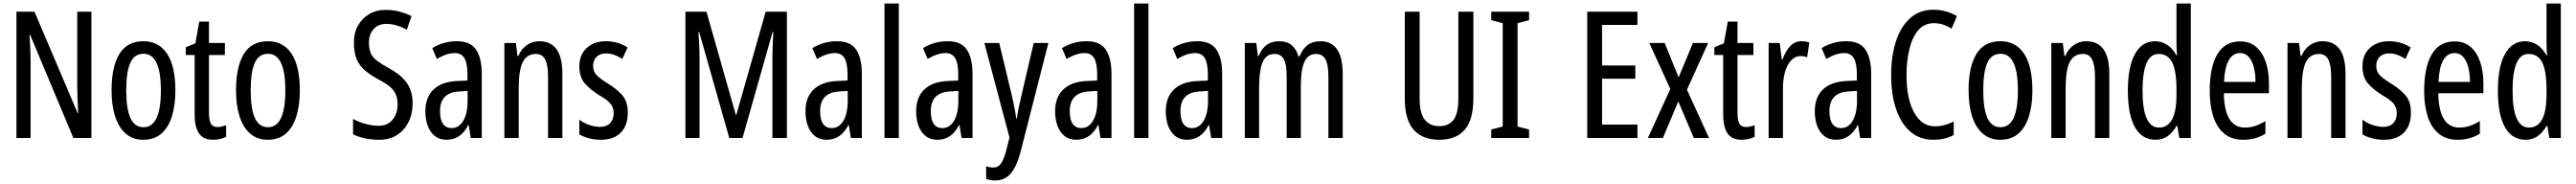

<svg xmlns="http://www.w3.org/2000/svg" viewBox="-20 -846 14569 1040"><path d="M497 -66H395L151 -648H147Q153 -566 153 -504V-66H73V-780H175L419 -207H422Q420 -251 418.5 -287.5Q417 -324 417 -352V-780H497Z M972 -335Q972 -252 952.5 -189Q933 -126 893 -91Q853 -56 790 -56Q731 -56 691 -91Q651 -126 631 -188.5Q611 -251 611 -335Q611 -468 655 -540.5Q699 -613 792 -613Q878 -613 925 -542.5Q972 -472 972 -335ZM694 -335Q694 -232 717.5 -179.5Q741 -127 792 -127Q890 -127 890 -335Q890 -542 792 -542Q740 -542 717 -490.5Q694 -439 694 -335Z M1211 -128Q1223 -128 1235 -131Q1247 -134 1259 -138V-72Q1243 -65 1225 -60.5Q1207 -56 1184 -56Q1131 -56 1106 -91.5Q1081 -127 1081 -199V-535H1031V-579L1085 -601L1107 -724H1162V-603H1252V-535H1162V-209Q1162 -169 1172 -148.5Q1182 -128 1211 -128Z M1676 -335Q1676 -252 1656.5 -189Q1637 -126 1597 -91Q1557 -56 1494 -56Q1435 -56 1395 -91Q1355 -126 1335 -188.5Q1315 -251 1315 -335Q1315 -468 1359 -540.5Q1403 -613 1496 -613Q1582 -613 1629 -542.5Q1676 -472 1676 -335ZM1398 -335Q1398 -232 1421.5 -179.5Q1445 -127 1496 -127Q1594 -127 1594 -335Q1594 -542 1496 -542Q1444 -542 1421 -490.5Q1398 -439 1398 -335Z M2314 -262Q2314 -202 2290.5 -155.5Q2267 -109 2225 -82.5Q2183 -56 2126 -56Q2039 -56 1977 -87V-174Q2011 -155 2050 -145Q2089 -135 2123 -135Q2173 -135 2201 -170Q2229 -205 2229 -254Q2229 -289 2218.5 -313Q2208 -337 2184 -357Q2160 -377 2119 -398Q2077 -421 2046 -446.5Q2015 -472 1998.5 -509Q1982 -546 1982 -602Q1981 -658 2004.5 -700.5Q2028 -743 2069.5 -767Q2111 -791 2164 -790Q2206 -790 2243 -779.5Q2280 -769 2308 -755L2281 -678Q2221 -711 2166 -711Q2120 -711 2093.5 -681.5Q2067 -652 2067 -606Q2067 -570 2077 -546Q2087 -522 2111.5 -503.5Q2136 -485 2177 -462Q2247 -425 2280.5 -378Q2314 -331 2314 -262Z M2565 -613Q2641 -613 2673 -565Q2705 -517 2705 -428V-66H2643L2631 -140H2629Q2587 -56 2506 -56Q2465 -56 2438 -78.5Q2411 -101 2398.5 -137.5Q2386 -174 2386 -216Q2386 -296 2432 -340Q2478 -384 2563 -388L2624 -391V-426Q2624 -488 2607 -517Q2590 -546 2552 -546Q2508 -546 2451 -513L2425 -574Q2488 -613 2565 -613ZM2577 -329Q2469 -323 2469 -218Q2469 -169 2486 -145.5Q2503 -122 2534 -122Q2576 -122 2600.5 -163.5Q2625 -205 2625 -278V-332Z M3030 -613Q3161 -613 3161 -430V-66H3080V-414Q3080 -477 3064 -509Q3048 -541 3012 -541Q2960 -541 2937 -495Q2914 -449 2914 -345V-66H2833V-603H2898L2907 -530H2912Q2929 -570 2960.5 -591.5Q2992 -613 3030 -613Z M3531 -210Q3531 -136 3491 -96Q3451 -56 3379 -56Q3342 -56 3311 -64.5Q3280 -73 3257 -86V-170Q3279 -152 3311 -140.5Q3343 -129 3376 -129Q3411 -129 3431 -149.5Q3451 -170 3451 -207Q3451 -239 3432.5 -261Q3414 -283 3369 -308Q3319 -339 3288 -374.5Q3257 -410 3257 -472Q3257 -536 3298.5 -574.5Q3340 -613 3407 -613Q3474 -613 3530 -578L3500 -513Q3479 -527 3456 -535.5Q3433 -544 3408 -544Q3374 -544 3354.5 -525Q3335 -506 3335 -474Q3335 -442 3354 -422Q3373 -402 3420 -373Q3470 -342 3500.5 -307Q3531 -272 3531 -210Z M4105 -66 3935 -665H3931Q3937 -565 3937 -524V-66H3857V-780H3976L4142 -197H4145L4311 -780H4431V-66H4349V-522Q4349 -544 4350.5 -580Q4352 -616 4354 -665H4350L4180 -66Z M4715 -613Q4791 -613 4823 -565Q4855 -517 4855 -428V-66H4793L4781 -140H4779Q4737 -56 4656 -56Q4615 -56 4588 -78.5Q4561 -101 4548.5 -137.5Q4536 -174 4536 -216Q4536 -296 4582 -340Q4628 -384 4713 -388L4774 -391V-426Q4774 -488 4757 -517Q4740 -546 4702 -546Q4658 -546 4601 -513L4575 -574Q4638 -613 4715 -613ZM4727 -329Q4619 -323 4619 -218Q4619 -169 4636 -145.5Q4653 -122 4684 -122Q4726 -122 4750.5 -163.5Q4775 -205 4775 -278V-332Z M5064 -66H4983V-826H5064Z M5341 -613Q5417 -613 5449 -565Q5481 -517 5481 -428V-66H5419L5407 -140H5405Q5363 -56 5282 -56Q5241 -56 5214 -78.5Q5187 -101 5174.5 -137.5Q5162 -174 5162 -216Q5162 -296 5208 -340Q5254 -384 5339 -388L5400 -391V-426Q5400 -488 5383 -517Q5366 -546 5328 -546Q5284 -546 5227 -513L5201 -574Q5264 -613 5341 -613ZM5353 -329Q5245 -323 5245 -218Q5245 -169 5262 -145.5Q5279 -122 5310 -122Q5352 -122 5376.5 -163.5Q5401 -205 5401 -278V-332Z M5548 -603H5632L5705 -299Q5711 -271 5717.5 -240Q5724 -209 5728 -177H5732Q5739 -230 5756 -299L5827 -603H5910L5752 15Q5730 97 5696.5 135.5Q5663 174 5608 174Q5596 174 5584 172Q5572 170 5558 166V94Q5568 97 5578 99Q5588 101 5597 101Q5626 101 5642 78.5Q5658 56 5673 -1L5690 -69Z M6127 -613Q6203 -613 6235 -565Q6267 -517 6267 -428V-66H6205L6193 -140H6191Q6149 -56 6068 -56Q6027 -56 6000 -78.5Q5973 -101 5960.5 -137.5Q5948 -174 5948 -216Q5948 -296 5994 -340Q6040 -384 6125 -388L6186 -391V-426Q6186 -488 6169 -517Q6152 -546 6114 -546Q6070 -546 6013 -513L5987 -574Q6050 -613 6127 -613ZM6139 -329Q6031 -323 6031 -218Q6031 -169 6048 -145.5Q6065 -122 6096 -122Q6138 -122 6162.5 -163.5Q6187 -205 6187 -278V-332Z M6476 -66H6395V-826H6476Z M6753 -613Q6829 -613 6861 -565Q6893 -517 6893 -428V-66H6831L6819 -140H6817Q6775 -56 6694 -56Q6653 -56 6626 -78.5Q6599 -101 6586.5 -137.5Q6574 -174 6574 -216Q6574 -296 6620 -340Q6666 -384 6751 -388L6812 -391V-426Q6812 -488 6795 -517Q6778 -546 6740 -546Q6696 -546 6639 -513L6613 -574Q6676 -613 6753 -613ZM6765 -329Q6657 -323 6657 -218Q6657 -169 6674 -145.5Q6691 -122 6722 -122Q6764 -122 6788.5 -163.5Q6813 -205 6813 -278V-332Z M7449 -613Q7575 -613 7575 -426V-66H7494V-411Q7494 -481 7477 -511Q7460 -541 7426 -541Q7378 -541 7358 -495.5Q7338 -450 7338 -362V-66H7258V-414Q7258 -483 7241.5 -512Q7225 -541 7190 -541Q7154 -541 7135 -516.5Q7116 -492 7109 -448Q7102 -404 7102 -347V-66H7021V-603H7086L7095 -530H7100Q7132 -613 7215 -613Q7261 -613 7288 -589Q7315 -565 7324 -527H7330Q7349 -571 7377 -592Q7405 -613 7449 -613Z M8314 -290Q8314 -169 8265 -112.5Q8216 -56 8121 -56Q8026 -56 7976 -113Q7926 -170 7926 -289V-780H8010V-288Q8010 -206 8039 -169.5Q8068 -133 8121 -133Q8175 -133 8202 -169Q8229 -205 8229 -289V-780H8314Z M8629 -66H8415V-114L8480 -131V-715L8415 -732V-780H8629V-732L8564 -715V-131L8629 -114Z M9242 -66H8958V-780H9242V-705H9042V-476H9230V-401H9042V-142H9242Z M9428 -343 9309 -603H9396L9475 -409L9556 -603H9642L9522 -339L9647 -66H9561L9473 -273L9386 -66H9301Z M9857 -128Q9869 -128 9881 -131Q9893 -134 9905 -138V-72Q9889 -65 9871 -60.5Q9853 -56 9830 -56Q9777 -56 9752 -91.5Q9727 -127 9727 -199V-535H9677V-579L9731 -601L9753 -724H9808V-603H9898V-535H9808V-209Q9808 -169 9818 -148.5Q9828 -128 9857 -128Z M10168 -613Q10192 -613 10214 -606L10202 -522Q10185 -529 10162 -529Q10134 -529 10111.5 -505Q10089 -481 10077 -440Q10065 -399 10065 -346V-66H9984V-603H10047L10058 -511H10063Q10080 -558 10106.5 -585.5Q10133 -613 10168 -613Z M10424 -613Q10500 -613 10532 -565Q10564 -517 10564 -428V-66H10502L10490 -140H10488Q10446 -56 10365 -56Q10324 -56 10297 -78.5Q10270 -101 10257.5 -137.5Q10245 -174 10245 -216Q10245 -296 10291 -340Q10337 -384 10422 -388L10483 -391V-426Q10483 -488 10466 -517Q10449 -546 10411 -546Q10367 -546 10310 -513L10284 -574Q10347 -613 10424 -613ZM10436 -329Q10328 -323 10328 -218Q10328 -169 10345 -145.5Q10362 -122 10393 -122Q10435 -122 10459.5 -163.5Q10484 -205 10484 -278V-332Z M10919 -715Q10864 -715 10830 -674.5Q10796 -634 10780 -567.5Q10764 -501 10764 -423Q10764 -287 10807.5 -209.5Q10851 -132 10924 -132Q10954 -132 10980.5 -139.5Q11007 -147 11031 -159V-83Q10983 -56 10914 -56Q10841 -56 10788 -100Q10735 -144 10706 -226.5Q10677 -309 10677 -424Q10677 -526 10703 -609Q10729 -692 10782.5 -741.5Q10836 -791 10916 -791Q10988 -791 11049 -755L11019 -684Q10997 -698 10972 -706.5Q10947 -715 10919 -715Z M11476 -335Q11476 -252 11456.5 -189Q11437 -126 11397 -91Q11357 -56 11294 -56Q11235 -56 11195 -91Q11155 -126 11135 -188.5Q11115 -251 11115 -335Q11115 -468 11159 -540.5Q11203 -613 11296 -613Q11382 -613 11429 -542.5Q11476 -472 11476 -335ZM11198 -335Q11198 -232 11221.5 -179.5Q11245 -127 11296 -127Q11394 -127 11394 -335Q11394 -542 11296 -542Q11244 -542 11221 -490.5Q11198 -439 11198 -335Z M11780 -613Q11911 -613 11911 -430V-66H11830V-414Q11830 -477 11814 -509Q11798 -541 11762 -541Q11710 -541 11687 -495Q11664 -449 11664 -345V-66H11583V-603H11648L11657 -530H11662Q11679 -570 11710.5 -591.5Q11742 -613 11780 -613Z M12173 -56Q12096 -56 12056 -127Q12016 -198 12016 -334Q12016 -468 12056 -540.5Q12096 -613 12170 -613Q12207 -613 12238.5 -592.5Q12270 -572 12290 -534H12294Q12291 -579 12291 -608V-826H12372V-66H12307L12296 -134H12291Q12269 -96 12240.5 -76Q12212 -56 12173 -56ZM12192 -125Q12291 -125 12291 -310V-340Q12291 -444 12267 -492.5Q12243 -541 12190 -541Q12143 -541 12121 -488Q12099 -435 12099 -334Q12099 -125 12192 -125Z M12651 -612Q12706 -612 12742 -580.5Q12778 -549 12796 -495.5Q12814 -442 12814 -375V-319H12559Q12562 -125 12678 -125Q12707 -125 12735.5 -134Q12764 -143 12794 -162V-90Q12738 -56 12669 -56Q12601 -56 12559 -92.5Q12517 -129 12498 -191Q12479 -253 12479 -331Q12479 -468 12522.5 -540Q12566 -612 12651 -612ZM12651 -546Q12610 -546 12587 -506Q12564 -466 12560 -383H12738Q12738 -427 12729 -464Q12720 -501 12700.5 -523.5Q12681 -546 12651 -546Z M13116 -613Q13247 -613 13247 -430V-66H13166V-414Q13166 -477 13150 -509Q13134 -541 13098 -541Q13046 -541 13023 -495Q13000 -449 13000 -345V-66H12919V-603H12984L12993 -530H12998Q13015 -570 13046.5 -591.5Q13078 -613 13116 -613Z M13617 -210Q13617 -136 13577 -96Q13537 -56 13465 -56Q13428 -56 13397 -64.5Q13366 -73 13343 -86V-170Q13365 -152 13397 -140.5Q13429 -129 13462 -129Q13497 -129 13517 -149.5Q13537 -170 13537 -207Q13537 -239 13518.5 -261Q13500 -283 13455 -308Q13405 -339 13374 -374.5Q13343 -410 13343 -472Q13343 -536 13384.5 -574.5Q13426 -613 13493 -613Q13560 -613 13616 -578L13586 -513Q13565 -527 13542 -535.5Q13519 -544 13494 -544Q13460 -544 13440.5 -525Q13421 -506 13421 -474Q13421 -442 13440 -422Q13459 -402 13506 -373Q13556 -342 13586.5 -307Q13617 -272 13617 -210Z M13864 -612Q13919 -612 13955 -580.5Q13991 -549 14009 -495.5Q14027 -442 14027 -375V-319H13772Q13775 -125 13891 -125Q13920 -125 13948.5 -134Q13977 -143 14007 -162V-90Q13951 -56 13882 -56Q13814 -56 13772 -92.5Q13730 -129 13711 -191Q13692 -253 13692 -331Q13692 -468 13735.5 -540Q13779 -612 13864 -612ZM13864 -546Q13823 -546 13800 -506Q13777 -466 13773 -383H13951Q13951 -427 13942 -464Q13933 -501 13913.5 -523.5Q13894 -546 13864 -546Z M14266 -56Q14189 -56 14149 -127Q14109 -198 14109 -334Q14109 -468 14149 -540.5Q14189 -613 14263 -613Q14300 -613 14331.5 -592.5Q14363 -572 14383 -534H14387Q14384 -579 14384 -608V-826H14465V-66H14400L14389 -134H14384Q14362 -96 14333.5 -76Q14305 -56 14266 -56ZM14285 -125Q14384 -125 14384 -310V-340Q14384 -444 14360 -492.5Q14336 -541 14283 -541Q14236 -541 14214 -488Q14192 -435 14192 -334Q14192 -125 14285 -125Z"/></svg>

Font: Noto Sans Malayalam UI ExtraCondensed
Style: Regular
Weight: 400
Width: 2
Designer: Jelle Bosma - Monotype Design Team
Foundry: Monotype Imaging Inc.
Version: Version 2.104; ttfautohint (v1.8.4.7-5d5b)